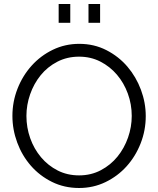

<svg xmlns="http://www.w3.org/2000/svg" viewBox="-20 -934 791 959"><path d="M273 -820V-914H331V-820ZM422 -820V-914H480V-820ZM375 5Q301 5 239.5 -25.5Q178 -56 134 -106.5Q90 -157 66 -222Q42 -287 42 -355Q42 -426 67.5 -491Q93 -556 138 -606Q183 -656 244 -685.5Q305 -715 376 -715Q450 -715 511.5 -683.5Q573 -652 616.5 -601Q660 -550 684 -485.5Q708 -421 708 -354Q708 -283 682.5 -218Q657 -153 612.5 -103.5Q568 -54 507 -24.5Q446 5 375 5ZM112 -355Q112 -297 131 -243.5Q150 -190 185 -148.5Q220 -107 268 -82.5Q316 -58 375 -58Q435 -58 484 -84Q533 -110 567 -152Q601 -194 619.5 -247Q638 -300 638 -355Q638 -413 618.5 -466.5Q599 -520 564 -561Q529 -602 481 -626.5Q433 -651 375 -651Q315 -651 266 -625.5Q217 -600 183 -558Q149 -516 130.5 -463Q112 -410 112 -355Z"/></svg>

Font: PTCRaleway
Style: Regular
Weight: 400
Designer: Matt McInerney, Pablo Impallari, Rodrigo Fuenzalida
Foundry: Matt McInerney, Pablo Impallari, Rodrigo Fuenzalida
Version: Version 3.000g; ttfautohint (v1.5) -l 8 -r 28 -G 28 -x 14 -D